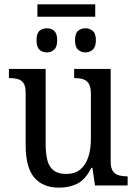

<svg xmlns="http://www.w3.org/2000/svg" viewBox="-20 -853 629 883"><path d="M152 -776V-833H418V-776ZM196 -612Q175 -612 161.5 -624.5Q148 -637 148 -668Q148 -699 161.5 -711Q175 -723 196 -723Q215 -723 229 -711Q243 -699 243 -668Q243 -637 229 -624.5Q215 -612 196 -612ZM373 -612Q353 -612 339 -624.5Q325 -637 325 -668Q325 -699 339 -711Q353 -723 373 -723Q392 -723 406.5 -711Q421 -699 421 -668Q421 -637 406.5 -624.5Q392 -612 373 -612ZM252 10Q177 10 137.5 -36.5Q98 -83 98 -186V-427Q98 -457 88 -471Q78 -485 61.5 -489.5Q45 -494 24 -494H21V-536H190V-190Q190 -146 198 -115.5Q206 -85 227 -69Q248 -53 284 -53Q324 -53 349 -73.5Q374 -94 386 -130.5Q398 -167 398 -216V-422Q398 -454 388 -469Q378 -484 361.5 -489Q345 -494 324 -494H321V-536H489V-109Q489 -80 499.5 -65.5Q510 -51 527 -46.5Q544 -42 564 -42H567V0H417L405 -81H400Q372 -26 335 -8Q298 10 252 10Z"/></svg>

Font: Noto Serif SemiCondensed
Style: Regular
Weight: 400
Width: 4
Designer: Monotype Design Team
Foundry: Monotype Imaging Inc.
Version: Version 2.013